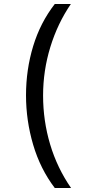

<svg xmlns="http://www.w3.org/2000/svg" viewBox="-20 -812 459 967"><path d="M256 135Q183 39 147 -83Q111 -205 111 -332Q111 -461 147 -579.5Q183 -698 256 -792H337Q270 -694 233.5 -575Q197 -456 197 -331Q197 -204 232.5 -85Q268 34 338 135Z"/></svg>

Font: hexuoriya05
Style: Book
Weight: 400
Designer: Jelle Bosma - Monotype Design Team
Foundry: Monotype Imaging Inc.
Version: Version 2.003